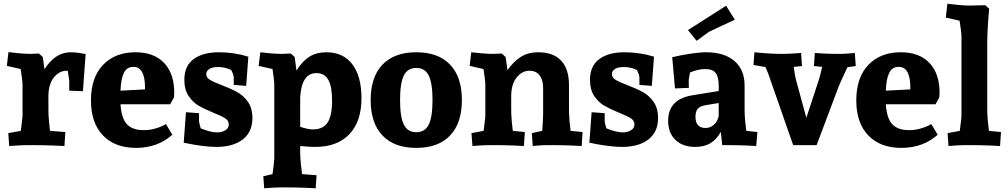

<svg xmlns="http://www.w3.org/2000/svg" viewBox="-20 -786 5459 1040"><path d="M361.8 -502.9Q384.8 -502.9 410.4 -499Q436 -495.1 443.8 -493.2L429.2 -292L355 -294.9V-350.1Q355 -354 347.2 -401.9Q345.2 -402.8 340.8 -402.8Q300.8 -402.8 271.5 -366Q242.2 -329.1 242.2 -265.1V-192.9Q242.2 -162.1 245.6 -125Q249 -87.9 251 -77.1L334 -70.8L329.1 4.9Q314.9 3.9 262.9 2Q210.9 0 140.1 0Q111.3 0 76.2 2Q41 3.9 29.8 4.9L24.9 -64.9L92.8 -77.1Q93.8 -88.4 97.9 -119.6Q102.1 -150.9 102.1 -163.1V-325.2Q102.1 -338.4 98.1 -369.6Q94.2 -400.9 91.8 -412.1L17.1 -429.2L25.9 -503.9Q38.1 -502 77.6 -498Q117.2 -494.1 143.1 -494.1L190.9 -496.1L211.9 -477.1L221.2 -411.1Q279.8 -502.9 361.8 -502.9Z M632.8 -221.2Q637.7 -145 667.7 -113Q697.8 -81.1 757.8 -81.1Q790 -81.1 816.9 -88.6Q843.8 -96.2 859.1 -103.5Q874.5 -110.8 878.9 -113.8L913.6 -56.2Q834.5 14.6 717.8 15.1Q602.5 15.1 537.6 -52.5Q472.7 -120.1 472.7 -242.2Q472.7 -366.2 538.1 -434.6Q603.5 -502.9 713.9 -502.9Q814 -502.9 868.9 -445.1Q923.8 -387.2 923.8 -284.2L922.9 -259.8L901.9 -221.2ZM765.6 -310.1Q765.6 -423.8 702.6 -423.8Q666.5 -423.8 650.6 -390.4Q634.8 -356.9 632.8 -294.9L764.6 -301.8Z M1325.2 -479 1313.5 -320.8 1246.1 -326.2V-369.1Q1246.1 -373 1241.7 -385.5Q1237.3 -397.9 1232.4 -407.2Q1196.3 -423.3 1162.1 -422.9Q1128.9 -422.9 1113 -411.9Q1097.2 -400.9 1097.2 -384.8Q1097.2 -365.7 1116.7 -353.8Q1136.2 -341.8 1180.2 -325.2Q1230 -306.2 1264.2 -287.6Q1298.3 -269 1322.8 -234.6Q1347.2 -200.2 1347.2 -146Q1347.2 -70.8 1294.7 -30.5Q1242.2 9.8 1152.3 9.8Q1120.1 9.8 1080.8 4.9Q1041.5 0 1012.5 -5.6Q983.4 -11.2 975.1 -13.2L987.3 -178.2L1058.1 -172.9V-127.9Q1059.1 -120.1 1062.3 -108.2Q1065.4 -96.2 1067.4 -90.8Q1121.6 -68.8 1155.3 -68.8Q1182.1 -68.8 1200.7 -80.3Q1219.2 -91.8 1219.2 -111.8Q1219.2 -132.8 1200.2 -145Q1181.2 -157.2 1137.2 -174.8Q1088.4 -194.8 1056.9 -212.9Q1025.4 -231 1002 -265.4Q978.5 -299.8 978.5 -354Q978.5 -428.2 1028.3 -465.6Q1078.1 -502.9 1165.5 -502.9Q1249 -502.9 1325.2 -479Z M1938 -253.9Q1938 -127.9 1872.6 -59.1Q1807.1 9.8 1687 9.8Q1652.8 9.8 1606 4.9V36.1Q1606 66.9 1610.1 106Q1614.3 145 1616.2 157.2L1694.8 163.1L1689.9 233.9Q1677.7 232.9 1629.9 231Q1582 229 1511.2 229Q1482.4 229 1451.2 231Q1419.9 232.9 1411.1 233.9L1406.2 168.9L1456.1 157.2Q1458 146 1461.9 112.5Q1465.8 79.1 1465.8 65.9V-325.2Q1465.8 -338.4 1461.9 -369.6Q1458 -400.9 1456.1 -412.1L1380.9 -429.2L1390.1 -502.9Q1401.4 -501 1438.7 -497.6Q1476.1 -494.1 1506.8 -494.1L1555.2 -496.1L1576.2 -477.1L1585.9 -403.8Q1618.2 -455.6 1656.5 -479.2Q1694.8 -502.9 1748 -502.9Q1838.9 -502.9 1888.4 -438Q1938 -373 1938 -253.9ZM1606 -259.8V-99.1Q1647.9 -85 1674.8 -85Q1730 -85 1754.4 -122.1Q1778.8 -159.2 1778.8 -241.2Q1778.8 -317.4 1758.3 -353.8Q1737.8 -390.1 1693.8 -390.1Q1653.8 -390.1 1631.8 -357.2Q1609.9 -324.2 1606 -259.8Z M2234.9 15.1Q2115.7 15.1 2051.8 -52Q1987.8 -119.1 1987.8 -244.1Q1987.8 -369.1 2051.8 -436Q2115.7 -502.9 2234.9 -502.9Q2354 -502.9 2418 -436Q2481.9 -369.1 2481.9 -244.1Q2481.9 -119.1 2418 -52Q2354 15.1 2234.9 15.1ZM2234.9 -418Q2188 -418 2167.5 -377Q2147 -335.9 2147 -244.1Q2147 -152.3 2167.5 -111.1Q2188 -69.8 2234.9 -69.8Q2281.7 -69.8 2302.2 -110.8Q2322.8 -151.9 2322.8 -244.1Q2322.8 -335.9 2302.2 -377Q2281.7 -418 2234.9 -418Z M3130.9 4.9Q3118.7 3.9 3070.8 2Q3022.9 0 2951.7 0Q2922.9 0 2897.9 2Q2873 3.9 2865.7 4.9L2860.8 -64.9L2917 -77.1L2919.9 -121.1L2921.9 -163.1V-311Q2921.9 -352.1 2903.3 -377.4Q2884.8 -402.8 2847.7 -402.8Q2807.6 -402.8 2778.3 -366Q2749 -329.1 2749 -265.1V-192.9Q2749 -162.1 2752.4 -125Q2755.9 -87.9 2757.8 -77.1L2822.8 -70.8L2817.9 4.9Q2805.7 3.9 2757.8 2Q2710 0 2638.7 0Q2609.9 0 2578.9 2Q2547.9 3.9 2539.1 4.9L2533.7 -64.9L2599.6 -77.1Q2600.6 -88.4 2604.7 -119.1Q2608.9 -149.9 2608.9 -163.1V-325.2Q2608.9 -337.4 2605 -369.1Q2601.1 -400.9 2598.6 -412.1L2523.9 -429.2L2532.7 -502.9Q2544.9 -501 2584.5 -497.6Q2624 -494.1 2649.9 -494.1L2697.8 -496.1L2718.8 -477.1L2729 -405.8Q2761.2 -452.6 2801 -477.8Q2840.8 -502.9 2895 -502.9Q2977.1 -502.9 3019.5 -457.5Q3062 -412.1 3062 -325.2V-192.9Q3062 -162.1 3065.4 -125Q3068.8 -87.9 3070.8 -77.1L3135.7 -70.8Z M3522.5 -479 3510.7 -320.8 3443.4 -326.2V-369.1Q3443.4 -373 3439 -385.5Q3434.6 -397.9 3429.7 -407.2Q3393.6 -423.3 3359.4 -422.9Q3326.2 -422.9 3310.3 -411.9Q3294.4 -400.9 3294.4 -384.8Q3294.4 -365.7 3314 -353.8Q3333.5 -341.8 3377.4 -325.2Q3427.2 -306.2 3461.4 -287.6Q3495.6 -269 3520 -234.6Q3544.4 -200.2 3544.4 -146Q3544.4 -70.8 3491.9 -30.5Q3439.5 9.8 3349.6 9.8Q3317.4 9.8 3278.1 4.9Q3238.8 0 3209.7 -5.6Q3180.7 -11.2 3172.4 -13.2L3184.6 -178.2L3255.4 -172.9V-127.9Q3256.3 -120.1 3259.5 -108.2Q3262.7 -96.2 3264.6 -90.8Q3318.8 -68.8 3352.5 -68.8Q3379.4 -68.8 3397.9 -80.3Q3416.5 -91.8 3416.5 -111.8Q3416.5 -132.8 3397.5 -145Q3378.4 -157.2 3334.5 -174.8Q3285.6 -194.8 3254.2 -212.9Q3222.7 -231 3199.2 -265.4Q3175.8 -299.8 3175.8 -354Q3175.8 -428.2 3225.6 -465.6Q3275.4 -502.9 3362.8 -502.9Q3446.3 -502.9 3522.5 -479Z M3746.1 9.8Q3678.2 9.8 3638.7 -28.1Q3599.1 -65.9 3599.1 -131.8Q3599.1 -249 3731.4 -270L3873 -293V-321.8Q3873 -370.6 3856.2 -391.4Q3839.4 -412.1 3798.3 -412.1Q3780.3 -412.1 3757.3 -406.5Q3734.4 -400.9 3717.3 -393.1L3710.4 -353L3711.4 -310.1L3636.2 -307.1L3621.1 -476.1Q3667 -487.3 3719.2 -495.1Q3771.5 -502.9 3804.2 -502.9Q3903.3 -502.9 3958.3 -455.6Q4013.2 -408.2 4013.2 -323.2V-192.9Q4013.2 -162.1 4016.8 -125Q4020.5 -87.9 4022.5 -77.1L4082.5 -70.8L4076.2 4.9Q4066.4 3.9 4021.2 2Q3976.1 0 3892.1 0L3884.3 -71.8Q3861.3 -29.8 3827.4 -10Q3793.5 9.8 3746.1 9.8ZM3747.1 -153.8Q3747.1 -92.8 3801.3 -92.8Q3827.1 -92.8 3846.7 -109.9Q3866.2 -127 3873 -157.2V-228L3799.3 -215.8Q3771.5 -210.9 3759.3 -196.5Q3747.1 -182.1 3747.1 -153.8ZM3820.3 -613.8 3753.4 -564.9 3706.5 -623 3913.1 -754.9 3960.4 -679.2Q3941.4 -669.9 3895.3 -648.9Q3849.1 -627.9 3820.3 -613.8Z M4523.4 -318.8 4403.3 0H4276.4L4156.2 -344.2Q4144 -383.3 4126.5 -422.9L4061.5 -434.1L4066.4 -502.9Q4079.6 -501 4125.5 -497.6Q4171.4 -494.1 4215.3 -494.1Q4240.2 -494.1 4274.4 -496.1Q4308.6 -498 4319.3 -499L4324.2 -428.2L4279.3 -423.8Q4285.2 -378.9 4291.5 -354L4347.7 -147.9L4415.5 -354Q4421.4 -372.1 4433.6 -423.8L4388.7 -428.2L4393.6 -499Q4403.3 -498 4440.9 -496.1Q4478.5 -494.1 4522.5 -494.1Q4547.4 -494.1 4575 -496.1Q4602.5 -498 4610.4 -499L4615.2 -428.2L4570.3 -421.9Q4529.3 -335 4523.4 -318.8Z M4778.3 -221.2Q4783.2 -145 4813.2 -113Q4843.3 -81.1 4903.3 -81.1Q4935.5 -81.1 4962.4 -88.6Q4989.3 -96.2 5004.6 -103.5Q5020 -110.8 5024.4 -113.8L5059.1 -56.2Q4980 14.6 4863.3 15.1Q4748 15.1 4683.1 -52.5Q4618.2 -120.1 4618.2 -242.2Q4618.2 -366.2 4683.6 -434.6Q4749 -502.9 4859.4 -502.9Q4959.5 -502.9 5014.4 -445.1Q5069.3 -387.2 5069.3 -284.2L5068.4 -259.8L5047.4 -221.2ZM4911.1 -310.1Q4911.1 -423.8 4848.1 -423.8Q4812 -423.8 4796.1 -390.4Q4780.3 -356.9 4778.3 -294.9L4910.2 -301.8Z M5229 -755.9 5316.9 -757.8 5337.9 -738.8Q5334 -698.7 5330.8 -644.8Q5327.6 -590.8 5327.6 -557.1V-192.9Q5327.6 -162.1 5331.3 -125Q5335 -87.9 5336.9 -77.1L5401.9 -70.8L5397 4.9Q5384.8 3.9 5336.9 2Q5289.1 0 5217.8 0Q5189 0 5158 2Q5127 3.9 5117.7 4.9L5112.8 -64.9L5178.7 -77.1Q5180.7 -92.3 5184.3 -121.1Q5188 -149.9 5188 -163.1V-586.9Q5188 -600.1 5183.8 -631.6Q5179.7 -663.1 5177.7 -673.8L5103 -690.9L5111.8 -766.1Q5124 -764.2 5163.3 -760Q5202.6 -755.9 5229 -755.9Z"/></svg>

Font: Sura
Style: Bold
Weight: 700
Designer: Carolina Giovagnoli
Foundry: Huerta Tipografica
Version: Version 1.002;PS 001.002;hotconv 1.0.70;makeotf.lib2.5.58329